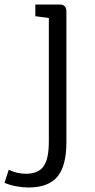

<svg xmlns="http://www.w3.org/2000/svg" viewBox="-95 -592 420 853"><path d="M31 241Q6 241 -23.5 235.5Q-53 230 -75 220L-56 162Q-20 180 20 180Q75 180 98.5 147Q122 114 122 37V-512L62 -520V-572H170Q200 -572 200 -541V39Q200 145 160 193Q120 241 31 241Z"/></svg>

Font: Fauna One
Style: Regular
Weight: 400
Designer: Eduardo Rodriguez Tunni
Foundry: Eduardo Rodriguez Tunni
Version: Version 2.001; ttfautohint (v1.8.4.7-5d5b);gftools[0.9.23]